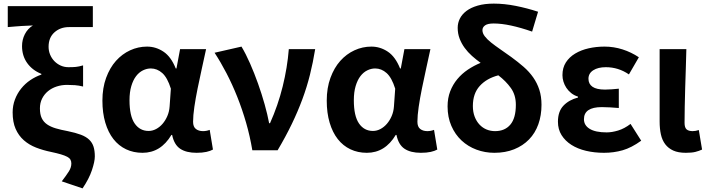

<svg xmlns="http://www.w3.org/2000/svg" viewBox="-20 -832 3922 1063"><path d="M322 172Q348 138 361.5 116.5Q375 95 375 73Q375 61 370 52Q365 43 352 36Q339 29 317 22.5Q295 16 262 9Q218 0 179.5 -15Q141 -30 112 -55.5Q83 -81 66.5 -118.5Q50 -156 50 -210Q50 -247 62.5 -280.5Q75 -314 97 -341.5Q119 -369 148 -388.5Q177 -408 209 -419V-423Q159 -443 130.5 -483Q102 -523 102 -577Q102 -612 117.5 -642.5Q133 -673 162 -691Q144 -690 129 -689.5Q114 -689 98.5 -688Q83 -687 65 -685.5Q47 -684 23 -682V-798H494V-682H362Q314 -682 281.5 -653Q249 -624 249 -573Q249 -550 257.5 -529.5Q266 -509 281 -493.5Q296 -478 316 -469Q336 -460 359 -460Q383 -460 399.5 -461.5Q416 -463 440 -470V-353Q415 -359 394.5 -360.5Q374 -362 351 -362Q321 -362 293.5 -353Q266 -344 245.5 -327Q225 -310 213 -286Q201 -262 201 -232Q201 -199 211 -178Q221 -157 240.5 -143.5Q260 -130 288.5 -121.5Q317 -113 355 -106Q399 -97 428 -86Q457 -75 474 -58.5Q491 -42 498 -19.5Q505 3 505 34Q505 62 489 110Q473 158 437 211Z M769 14Q719 14 678 -5.5Q637 -25 608 -62Q579 -99 563 -153Q547 -207 547 -275Q547 -345 567.5 -401Q588 -457 622 -495Q656 -533 700.5 -553.5Q745 -574 794 -574Q843 -574 885 -546Q927 -518 953 -453H957L977 -560H1121Q1110 -509 1097.5 -452.5Q1085 -396 1074 -342Q1063 -288 1056 -240Q1049 -192 1049 -158Q1049 -130 1064.5 -118Q1080 -106 1104 -106Q1123 -106 1141 -113L1159 -4Q1145 4 1122.5 9Q1100 14 1068 14Q1011 14 977.5 -8.5Q944 -31 933 -85H929Q870 14 769 14ZM803 -107Q824 -107 844 -117.5Q864 -128 880 -146.5Q896 -165 906.5 -189.5Q917 -214 919 -242L926 -341Q907 -402 878.5 -427.5Q850 -453 815 -453Q793 -453 771.5 -442.5Q750 -432 733.5 -410.5Q717 -389 707 -355.5Q697 -322 697 -277Q697 -190 725.5 -148.5Q754 -107 803 -107Z M1377 0Q1364 -78 1342.5 -152.5Q1321 -227 1293.5 -296Q1266 -365 1234 -426.5Q1202 -488 1168 -540L1317 -574Q1341 -534 1364.5 -480.5Q1388 -427 1408.5 -369.5Q1429 -312 1445 -255Q1461 -198 1470 -150H1475Q1519 -248 1545 -353Q1571 -458 1579 -560H1725Q1713 -486 1696 -418Q1679 -350 1654 -282.5Q1629 -215 1595.5 -145.5Q1562 -76 1517 0H1377Z M2011 14Q1961 14 1920 -5.5Q1879 -25 1850 -62Q1821 -99 1805 -153Q1789 -207 1789 -275Q1789 -345 1809.5 -401Q1830 -457 1864 -495Q1898 -533 1942.5 -553.5Q1987 -574 2036 -574Q2085 -574 2127 -546Q2169 -518 2195 -453H2199L2219 -560H2363Q2352 -509 2339.5 -452.5Q2327 -396 2316 -342Q2305 -288 2298 -240Q2291 -192 2291 -158Q2291 -130 2306.5 -118Q2322 -106 2346 -106Q2365 -106 2383 -113L2401 -4Q2387 4 2364.5 9Q2342 14 2310 14Q2253 14 2219.5 -8.5Q2186 -31 2175 -85H2171Q2112 14 2011 14ZM2045 -107Q2066 -107 2086 -117.5Q2106 -128 2122 -146.5Q2138 -165 2148.5 -189.5Q2159 -214 2161 -242L2168 -341Q2149 -402 2120.5 -427.5Q2092 -453 2057 -453Q2035 -453 2013.5 -442.5Q1992 -432 1975.5 -410.5Q1959 -389 1949 -355.5Q1939 -322 1939 -277Q1939 -190 1967.5 -148.5Q1996 -107 2045 -107Z M2721 -106Q2775 -106 2805.5 -142Q2836 -178 2836 -252Q2836 -306 2808.5 -344.5Q2781 -383 2739 -415Q2674 -398 2636 -356Q2598 -314 2598 -245Q2598 -212 2608 -186Q2618 -160 2635 -142Q2652 -124 2674 -115Q2696 -106 2721 -106ZM2926 -657Q2863 -679 2809.5 -690.5Q2756 -702 2713 -702Q2680 -702 2665.5 -691.5Q2651 -681 2651 -665Q2651 -648 2664 -631Q2677 -614 2699 -596.5Q2721 -579 2750 -559Q2779 -539 2811 -516Q2848 -489 2879 -462Q2910 -435 2932 -403.5Q2954 -372 2966 -335Q2978 -298 2978 -252Q2978 -193 2960.5 -144Q2943 -95 2909 -60Q2875 -25 2826.5 -5.5Q2778 14 2717 14Q2665 14 2618 -3.5Q2571 -21 2535.5 -54Q2500 -87 2479 -135Q2458 -183 2458 -243Q2458 -289 2472.5 -326.5Q2487 -364 2512 -394Q2537 -424 2570.5 -446.5Q2604 -469 2641 -484Q2616 -502 2593 -522.5Q2570 -543 2552.5 -567Q2535 -591 2524.5 -618.5Q2514 -646 2514 -678Q2514 -705 2526 -729Q2538 -753 2562.5 -771.5Q2587 -790 2625 -801Q2663 -812 2714 -812Q2772 -812 2835 -799.5Q2898 -787 2959 -767Z M3324 14Q3271 14 3224.5 3Q3178 -8 3143.5 -30Q3109 -52 3089 -84Q3069 -116 3069 -158Q3069 -215 3099.5 -247Q3130 -279 3180 -292V-297Q3158 -304 3142 -317Q3126 -330 3115.5 -346Q3105 -362 3099.5 -380Q3094 -398 3094 -416Q3094 -457 3113 -486.5Q3132 -516 3164.5 -535.5Q3197 -555 3239 -564.5Q3281 -574 3327 -574Q3378 -574 3426.5 -558.5Q3475 -543 3517 -515L3462 -420Q3404 -460 3334 -460Q3291 -460 3264.5 -443Q3238 -426 3238 -396Q3238 -367 3260.5 -351.5Q3283 -336 3330 -336Q3347 -336 3366.5 -337.5Q3386 -339 3406 -341V-234Q3382 -236 3358.5 -237.5Q3335 -239 3312 -239Q3213 -239 3213 -172Q3213 -138 3245 -118.5Q3277 -99 3339 -99Q3368 -99 3402.5 -109.5Q3437 -120 3471 -146L3530 -53Q3476 -14 3427 0Q3378 14 3324 14Z M3777 14Q3735 14 3707.5 1.5Q3680 -11 3663 -33.5Q3646 -56 3639 -88Q3632 -120 3632 -159V-560H3780Q3779 -509 3777 -453.5Q3775 -398 3773.5 -344Q3772 -290 3771 -240.5Q3770 -191 3770 -152Q3770 -126 3781 -116Q3792 -106 3815 -106Q3831 -106 3849 -112L3867 -4Q3850 4 3830 9Q3810 14 3777 14Z"/></svg>

Font: SpoqaHanSansJP-Bold
Style: Regular
Weight: 700
Designer: [Source Han Sans]
Ryoko NISHIZUKA  (kana & ideographs); Paul D. Hunt (Latin, Greek & Cyrillic); Wenlong ZHANG  (bopomofo
Foundry: Spoqa (http://bi.spoqa.com)
Version: Version 1.002.20150607